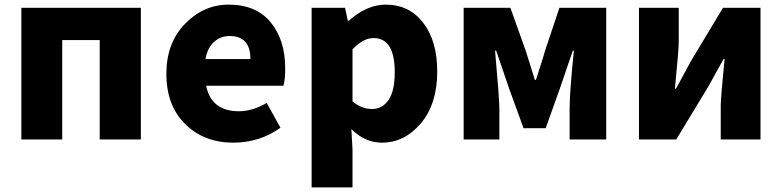

<svg xmlns="http://www.w3.org/2000/svg" viewBox="-20 -603 3379 830"><path d="M72.3 0V-569.3H588.9V0H411.1V-429.7H249V0Z M988.3 13.7Q862.3 13.7 780.8 -66.4Q699.2 -146.5 699.2 -284.2Q699.2 -417 779.8 -500Q860.4 -583 968.8 -583Q1086.9 -583 1149.9 -506.8Q1212.9 -430.7 1212.9 -307.6Q1212.9 -257.8 1205.1 -232.4H871.1Q893.6 -122.1 1012.7 -122.1Q1072.3 -122.1 1132.8 -158.2L1192.4 -50.8Q1102.5 13.7 988.3 13.7ZM868.2 -347.7H1062.5Q1062.5 -447.3 972.7 -447.3Q933.6 -447.3 905.3 -421.9Q877 -396.5 868.2 -347.7Z M1327.1 207V-569.3H1471.7L1483.4 -513.7H1488.3Q1566.4 -583 1647.5 -583Q1749 -583 1809.6 -504.4Q1870.1 -425.8 1870.1 -293.9Q1870.1 -153.3 1799.3 -69.8Q1728.5 13.7 1630.9 13.7Q1557.6 13.7 1499 -44.9L1503.9 43.9V207ZM1588.9 -131.8Q1632.8 -131.8 1659.7 -170.9Q1686.5 -210 1686.5 -291Q1686.5 -438.5 1594.7 -438.5Q1549.8 -438.5 1503.9 -389.6V-165Q1541 -131.8 1588.9 -131.8Z M1984.4 0V-569.3H2186.5L2252.9 -382.8Q2259.8 -360.4 2272.9 -319.3Q2286.1 -278.3 2292 -257.8H2296.9Q2301.8 -274.4 2315.4 -315.9Q2329.1 -357.4 2335.9 -382.8L2398.4 -569.3H2600.6V0H2442.4V-131.8Q2442.4 -206.1 2460.9 -383.8H2456.1Q2447.3 -356.4 2427.2 -299.3Q2407.2 -242.2 2400.4 -220.7L2338.9 -48.8H2243.2L2180.7 -220.7Q2172.9 -245.1 2152.8 -302.2Q2132.8 -359.4 2125 -383.8H2120.1Q2138.7 -176.8 2138.7 -131.8V0Z M2742.2 0V-569.3H2914.1V-420.9Q2914.1 -387.7 2897.5 -219.7H2902.3Q2910.2 -235.4 2934.1 -278.3Q2958 -321.3 2966.8 -338.9L3105.5 -569.3H3267.6V0H3095.7V-148.4Q3095.7 -177.7 3112.3 -348.6H3108.4Q3098.6 -331.1 3074.7 -288.1Q3050.8 -245.1 3043 -230.5L2903.3 0Z"/></svg>

Font: Gen Shin Gothic Heavy
Style: Bold
Weight: 900
Designer: [Source Han Sans]
Ryoko NISHIZUKA  (kana & ideographs); Paul D. Hunt (Latin, Greek & Cyrillic); Wenlong ZHANG  (bopomofo
Version: Version 1.002.20150607